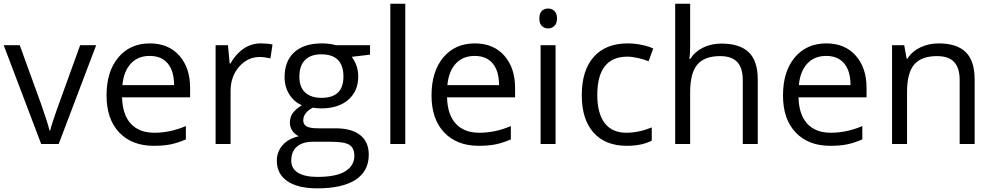

<svg xmlns="http://www.w3.org/2000/svg" viewBox="-20 -780 5380 1040"><path d="M203.1 0 0 -535.2H86.9L202.1 -217.8Q241.2 -106.4 248 -73.2H252Q257.3 -99.1 285.9 -180.4Q314.5 -261.7 414.1 -535.2H501L297.9 0Z M813 9.8Q694.3 9.8 625.7 -62.5Q557.1 -134.8 557.1 -263.2Q557.1 -392.6 620.8 -468.8Q684.6 -544.9 792 -544.9Q892.6 -544.9 951.2 -478.8Q1009.8 -412.6 1009.8 -304.2V-252.9H641.1Q643.6 -158.7 688.7 -109.9Q733.9 -61 815.9 -61Q902.3 -61 986.8 -97.2V-24.9Q943.8 -6.3 905.5 1.7Q867.2 9.8 813 9.8ZM791 -477.1Q726.6 -477.1 688.2 -435.1Q649.9 -393.1 643.1 -318.8H922.9Q922.9 -395.5 888.7 -436.3Q854.5 -477.1 791 -477.1Z M1392.1 -544.9Q1427.7 -544.9 1456.1 -539.1L1444.8 -463.9Q1411.6 -471.2 1386.2 -471.2Q1321.3 -471.2 1275.1 -418.5Q1229 -365.7 1229 -287.1V0H1147.9V-535.2H1214.8L1224.1 -436H1228Q1257.8 -488.3 1299.8 -516.6Q1341.8 -544.9 1392.1 -544.9Z M1984.4 -535.2V-483.9L1885.3 -472.2Q1898.9 -455.1 1909.7 -427.5Q1920.4 -399.9 1920.4 -365.2Q1920.4 -286.6 1866.7 -239.7Q1813 -192.9 1719.2 -192.9Q1695.3 -192.9 1674.3 -196.8Q1622.6 -169.4 1622.6 -127.9Q1622.6 -106 1640.6 -95.5Q1658.7 -85 1702.6 -85H1797.4Q1884.3 -85 1930.9 -48.3Q1977.5 -11.7 1977.5 58.1Q1977.5 147 1906.2 193.6Q1835 240.2 1698.2 240.2Q1593.3 240.2 1536.4 201.2Q1479.5 162.1 1479.5 90.8Q1479.5 42 1510.7 6.3Q1542 -29.3 1598.6 -42Q1578.1 -51.3 1564.2 -70.8Q1550.3 -90.3 1550.3 -116.2Q1550.3 -145.5 1565.9 -167.5Q1581.5 -189.5 1615.2 -210Q1573.7 -227.1 1547.6 -268.1Q1521.5 -309.1 1521.5 -361.8Q1521.5 -449.7 1574.2 -497.3Q1627 -544.9 1723.6 -544.9Q1765.6 -544.9 1799.3 -535.2ZM1557.6 89.8Q1557.6 133.3 1594.2 155.8Q1630.9 178.2 1699.2 178.2Q1801.3 178.2 1850.3 147.7Q1899.4 117.2 1899.4 64.9Q1899.4 21.5 1872.6 4.6Q1845.7 -12.2 1771.5 -12.2H1674.3Q1619.1 -12.2 1588.4 14.2Q1557.6 40.5 1557.6 89.8ZM1601.6 -363.8Q1601.6 -307.6 1633.3 -278.8Q1665 -250 1721.7 -250Q1840.3 -250 1840.3 -365.2Q1840.3 -485.8 1720.2 -485.8Q1663.1 -485.8 1632.3 -455.1Q1601.6 -424.3 1601.6 -363.8Z M2175.3 0H2094.2V-759.8H2175.3Z M2573.2 9.8Q2454.6 9.8 2386 -62.5Q2317.4 -134.8 2317.4 -263.2Q2317.4 -392.6 2381.1 -468.8Q2444.8 -544.9 2552.2 -544.9Q2652.8 -544.9 2711.4 -478.8Q2770 -412.6 2770 -304.2V-252.9H2401.4Q2403.8 -158.7 2449 -109.9Q2494.1 -61 2576.2 -61Q2662.6 -61 2747.1 -97.2V-24.9Q2704.1 -6.3 2665.8 1.7Q2627.4 9.8 2573.2 9.8ZM2551.3 -477.1Q2486.8 -477.1 2448.5 -435.1Q2410.2 -393.1 2403.3 -318.8H2683.1Q2683.1 -395.5 2648.9 -436.3Q2614.7 -477.1 2551.3 -477.1Z M2989.3 0H2908.2V-535.2H2989.3ZM2901.4 -680.2Q2901.4 -708 2915 -720.9Q2928.7 -733.9 2949.2 -733.9Q2968.8 -733.9 2982.9 -720.7Q2997.1 -707.5 2997.1 -680.2Q2997.1 -652.8 2982.9 -639.4Q2968.8 -626 2949.2 -626Q2928.7 -626 2915 -639.4Q2901.4 -652.8 2901.4 -680.2Z M3375 9.8Q3258.8 9.8 3195.1 -61.8Q3131.3 -133.3 3131.3 -264.2Q3131.3 -398.4 3196 -471.7Q3260.7 -544.9 3380.4 -544.9Q3418.9 -544.9 3457.5 -536.6Q3496.1 -528.3 3518.1 -517.1L3493.2 -448.2Q3466.3 -459 3434.6 -466.1Q3402.8 -473.1 3378.4 -473.1Q3215.3 -473.1 3215.3 -265.1Q3215.3 -166.5 3255.1 -113.8Q3294.9 -61 3373 -61Q3439.9 -61 3510.3 -89.8V-18.1Q3456.5 9.8 3375 9.8Z M4003.4 0V-346.2Q4003.4 -411.6 3973.6 -443.8Q3943.8 -476.1 3880.4 -476.1Q3795.9 -476.1 3757.1 -430.2Q3718.3 -384.3 3718.3 -279.8V0H3637.2V-759.8H3718.3V-529.8Q3718.3 -488.3 3714.4 -460.9H3719.2Q3743.2 -499.5 3787.4 -521.7Q3831.5 -543.9 3888.2 -543.9Q3986.3 -543.9 4035.4 -497.3Q4084.5 -450.7 4084.5 -349.1V0Z M4477.1 9.8Q4358.4 9.8 4289.8 -62.5Q4221.2 -134.8 4221.2 -263.2Q4221.2 -392.6 4284.9 -468.8Q4348.6 -544.9 4456.1 -544.9Q4556.6 -544.9 4615.2 -478.8Q4673.8 -412.6 4673.8 -304.2V-252.9H4305.2Q4307.6 -158.7 4352.8 -109.9Q4397.9 -61 4480 -61Q4566.4 -61 4650.9 -97.2V-24.9Q4607.9 -6.3 4569.6 1.7Q4531.2 9.8 4477.1 9.8ZM4455.1 -477.1Q4390.6 -477.1 4352.3 -435.1Q4314 -393.1 4307.1 -318.8H4586.9Q4586.9 -395.5 4552.7 -436.3Q4518.6 -477.1 4455.1 -477.1Z M5178.2 0V-346.2Q5178.2 -411.6 5148.4 -443.8Q5118.7 -476.1 5055.2 -476.1Q4971.2 -476.1 4932.1 -430.7Q4893.1 -385.3 4893.1 -280.8V0H4812V-535.2H4877.9L4891.1 -461.9H4895Q4919.9 -501.5 4964.8 -523.2Q5009.8 -544.9 5064.9 -544.9Q5161.6 -544.9 5210.4 -498.3Q5259.3 -451.7 5259.3 -349.1V0Z"/></svg>

Font: f02265186
Style: Regular
Weight: 400
Foundry: Ascender Corporation
Version: Version 1.10